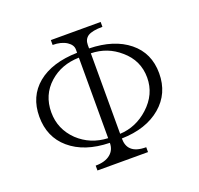

<svg xmlns="http://www.w3.org/2000/svg" viewBox="-120 -809 975 941"><g transform="rotate(-20 368.0 -338.5)"><path d="M336.9 -549.8V-129.9Q246.1 -133.8 182.6 -193.4Q118.2 -255.9 118.2 -343.8Q118.2 -434.6 182.6 -492.2Q245.1 -547.9 336.9 -549.8ZM237.3 -677.7V-652.3Q282.2 -652.3 310.5 -633.8Q336.9 -616.2 336.9 -592.8V-575.2Q205.1 -572.3 129.9 -510.7Q55.7 -449.2 55.7 -343.8Q55.7 -237.3 129.9 -173.8Q206.1 -108.4 336.9 -105.5Q336.9 -68.4 310.5 -46.9Q283.2 -24.4 233.4 -24.4V1H497.1V-24.4Q444.3 -24.4 420.9 -46.9Q399.4 -66.4 399.4 -105.5Q527.3 -108.4 604.5 -173.8Q680.7 -238.3 680.7 -343.8Q680.7 -449.2 604.5 -510.7Q528.3 -572.3 399.4 -575.2V-593.8Q399.4 -623 420.9 -637.7Q444.3 -652.3 497.1 -652.3V-677.7ZM399.4 -549.8Q485.4 -547.9 548.8 -492.2Q618.2 -433.6 618.2 -343.8Q618.2 -256.8 548.8 -193.4Q483.4 -133.8 399.4 -129.9Z"/></g></svg>

Font: Batang
Style: Regular
Weight: 400
Version: Version 2.21